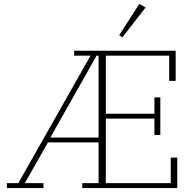

<svg xmlns="http://www.w3.org/2000/svg" viewBox="-20 -956 981 976"><path d="M15 -25H73L440 -673H357V-698H873V-545H840V-673H518V-378H765V-461H795V-270H765V-353H518V-25H848V-155H881V0H398V-25H481V-232H224L106 -25H201V0H15ZM236 -257H481V-673H471ZM586 -777 688 -936 720 -918 602 -766Z"/></svg>

Font: IBM Plex Serif ExtraLight
Style: Regular
Weight: 200
Designer: Mike Abbink, Paul van der Laan, Pieter van Rosmalen
Foundry: Bold Monday
Version: Version 2.5